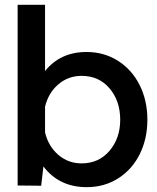

<svg xmlns="http://www.w3.org/2000/svg" viewBox="-20 -771 651 797"><path d="M338.9 -555.2Q412.6 -555.2 470.5 -518.1Q528.3 -481 560.1 -417Q591.8 -353 591.8 -273.9Q591.8 -195.3 560.3 -131.6Q528.8 -67.9 471.2 -31Q413.6 5.9 339.8 5.9Q225.6 5.9 160.2 -80.1L150.9 0L53.2 -1V-751H167V-476.1Q230.5 -555.2 338.9 -555.2ZM318.8 -92.8Q390.1 -92.8 434.6 -145Q479 -197.3 479 -273.9Q479 -352.1 434.8 -404.1Q390.6 -456.1 318.8 -456.1Q263.2 -456.1 221.9 -420.7Q180.7 -385.3 167 -328.1V-221.2Q180.7 -164.1 221.9 -128.4Q263.2 -92.8 318.8 -92.8Z"/></svg>

Font: Oakes Grotesk Medium
Style: Regular
Weight: 500
Designer: Samuel Oakes
Foundry: Samuel Oakes
Version: Version 1.000;PS 001.000;hotconv 1.0.88;makeotf.lib2.5.64775